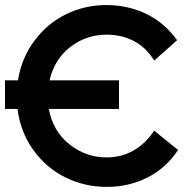

<svg xmlns="http://www.w3.org/2000/svg" viewBox="-55 -730 730 760"><path d="M-35.2 -298.8V-412.1H16.1Q30.3 -501 81.8 -569.6Q133.3 -638.2 207.5 -674.1Q281.7 -710 365.2 -710Q451.7 -710 523.9 -675Q596.2 -640.1 646 -570.8L555.2 -490.2Q523.9 -542 475.3 -567.4Q426.8 -592.8 367.2 -592.8Q286.1 -592.8 223.1 -543.9Q160.2 -495.1 141.1 -412.1H416V-298.8H138.2Q154.3 -211.4 219.2 -159.2Q284.2 -106.9 367.2 -106.9Q426.3 -106.9 474.4 -134.8Q522.5 -162.6 555.2 -212.9L649.9 -136.2Q602.1 -64.5 528.6 -27.3Q455.1 9.8 367.2 9.8Q280.3 9.8 204.3 -27.6Q128.4 -64.9 77.1 -136Q25.9 -207 14.2 -298.8Z"/></svg>

Font: Cakra Normal
Style: Regular
Weight: 400
Designer: Lucia Kollert, Vojtech Kollert
Foundry: OoM Type
Version: Version 1.000;Glyphs 3.1.1 (3148)